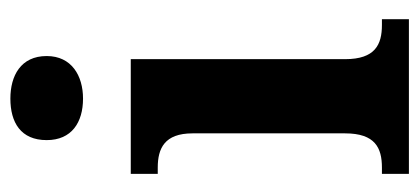

<svg xmlns="http://www.w3.org/2000/svg" viewBox="-239 -569 808 370"><g transform="rotate(-90 165.0 -384.0)"><path d="M160 -628C204 -628 242 -650 242 -698C242 -748 204 -768 160 -768C114 -768 80 -748 80 -698C80 -650 114 -628 160 -628ZM15 0H313V-52H302C264 -52 236 -65 236 -123V-536H15V-484H27C64 -484 93 -471 93 -417V-123C93 -65 65 -52 27 -52H15Z"/></g></svg>

Font: Noto Serif Georgian SemiCondensed Bold
Style: Regular
Weight: 700
Width: 4
Designer: Monotype Design Team, Akaki Razmadze
Foundry: Google LLC
Version: Version 2.003